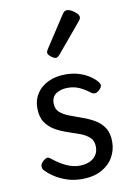

<svg xmlns="http://www.w3.org/2000/svg" viewBox="-94 -898 671 975"><g transform="rotate(-10 241.5 -410.0)"><path d="M248 19Q207 19 171 7Q135 -5 107.5 -23.5Q80 -42 63 -61Q56 -70 57 -82Q58 -94 71 -106Q82 -116 91 -118Q100 -120 111 -110Q146 -82 180 -66Q214 -50 248 -50Q276 -50 298 -59Q320 -68 333 -86Q346 -104 346 -130Q346 -161 327.5 -178.5Q309 -196 279.5 -207Q250 -218 216.5 -229Q183 -240 153.5 -257Q124 -274 105.5 -302Q87 -330 87 -376Q87 -417 108 -449.5Q129 -482 167.5 -500.5Q206 -519 258 -519Q295 -519 325.5 -509.5Q356 -500 379 -485Q402 -470 416 -453Q426 -441 425 -431.5Q424 -422 411 -410Q399 -399 389 -398.5Q379 -398 367 -407Q341 -427 315 -438.5Q289 -450 256 -450Q222 -450 197.5 -434.5Q173 -419 173 -384Q173 -355 191.5 -338.5Q210 -322 239.5 -310.5Q269 -299 302.5 -287.5Q336 -276 365.5 -259Q395 -242 413.5 -214Q432 -186 432 -141Q432 -99 411.5 -62.5Q391 -26 350 -3.5Q309 19 248 19ZM226 -610Q215 -610 200 -622Q185 -634 185 -644Q185 -647 186 -650Q187 -653 191 -660L298 -824Q303 -832 308.5 -835.5Q314 -839 322 -839Q332 -839 345.5 -831.5Q359 -824 369.5 -813.5Q380 -803 380 -794Q380 -787 377.5 -782.5Q375 -778 368 -770L245 -623Q233 -610 226 -610Z"/></g></svg>

Font: Playwrite PE
Style: Regular
Weight: 400
Designer: Veronika Burian, José Scaglione
Foundry: TypeTogether
Version: Version 1.002